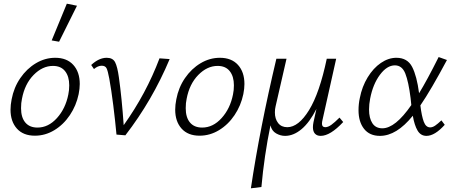

<svg xmlns="http://www.w3.org/2000/svg" viewBox="-20 -731 2461 1040"><path d="M260 -512 342 -711 397 -700 300 -505ZM37 -137Q37 -163 43 -193Q55 -257 90 -308Q125 -359 174.5 -388.5Q224 -418 279 -418Q342 -418 377 -379.5Q412 -341 412 -276Q412 -251 406 -221Q393 -159 358.5 -107.5Q324 -56 274.5 -26Q225 4 169 4Q106 4 71.5 -34.5Q37 -73 37 -137ZM350 -219Q355 -242 355 -269Q355 -317 332.5 -345.5Q310 -374 267 -374Q210 -374 162 -325Q114 -276 99 -196Q94 -174 94 -145Q94 -95 117 -67.5Q140 -40 183 -40Q242 -40 288.5 -91.5Q335 -143 350 -219Z M899 -411Q805 -187 659 2L611 -2Q604 -77 593.5 -161Q583 -245 572 -305Q564 -348 557 -361.5Q550 -375 531 -375Q510 -375 489 -357L474 -379Q516 -418 558 -418Q591 -418 603.5 -394Q616 -370 624 -312Q640 -198 650 -53Q772 -224 844 -415Z M929 -137Q929 -163 935 -193Q947 -257 982 -308Q1017 -359 1066.5 -388.5Q1116 -418 1171 -418Q1234 -418 1269 -379.5Q1304 -341 1304 -276Q1304 -251 1298 -221Q1285 -159 1250.5 -107.5Q1216 -56 1166.5 -26Q1117 4 1061 4Q998 4 963.5 -34.5Q929 -73 929 -137ZM1242 -219Q1247 -242 1247 -269Q1247 -317 1224.5 -345.5Q1202 -374 1159 -374Q1102 -374 1054 -325Q1006 -276 991 -196Q986 -174 986 -145Q986 -95 1009 -67.5Q1032 -40 1075 -40Q1134 -40 1180.5 -91.5Q1227 -143 1242 -219Z M1839 -70Q1769 5 1717 5Q1697 5 1686 -7Q1675 -19 1675 -42Q1675 -54 1678 -69L1694 -141Q1657 -68 1613.5 -31.5Q1570 5 1524 5Q1499 5 1475.5 -8.5Q1452 -22 1445 -52Q1411 114 1396 282L1339 289Q1387 -34 1477 -413H1532L1473 -156Q1469 -140 1469 -122Q1469 -87 1486.5 -64.5Q1504 -42 1536 -42Q1597 -42 1654 -134.5Q1711 -227 1750 -413H1801L1727 -82Q1724 -70 1724 -61Q1724 -42 1742 -42Q1757 -42 1775 -55Q1793 -68 1819 -94Z M2371 -79 2389 -55Q2335 5 2290 5Q2259 5 2242 -23.5Q2225 -52 2216 -104Q2128 5 2038 5Q1982 5 1952 -33Q1922 -71 1922 -134Q1922 -168 1929 -200Q1941 -262 1971.5 -312Q2002 -362 2043 -390Q2084 -418 2127 -418Q2187 -418 2212.5 -368.5Q2238 -319 2250 -226Q2293 -296 2356 -422L2401 -406Q2314 -243 2257 -160Q2264 -102 2275.5 -71.5Q2287 -41 2310 -41Q2323 -41 2337 -50.5Q2351 -60 2371 -79ZM2208 -162 2204 -200Q2193 -288 2175.5 -332.5Q2158 -377 2119 -377Q2076 -377 2038 -326Q2000 -275 1985 -197Q1979 -166 1979 -138Q1979 -91 1997 -63.5Q2015 -36 2051 -36Q2121 -36 2208 -162Z"/></svg>

Font: Ysabeau Infant Semilight
Style: Italic
Weight: 300
Italic angle: -12°
Designer: Christian Thalmann (Catharsis Fonts)
Version: Version 0.003